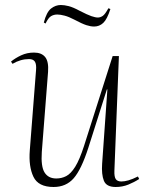

<svg xmlns="http://www.w3.org/2000/svg" viewBox="-20 -733 594 767"><path d="M24 -487Q41 -501 64.5 -512Q88 -523 116 -523Q146 -523 160.5 -505Q175 -487 172 -446L147 -126Q143 -68 158 -44Q173 -20 205 -20Q226 -20 244.5 -29.5Q263 -39 280.5 -67Q298 -95 316 -151L430 -509H455L437 -51Q436 -27 442.5 -17.5Q449 -8 465 -8Q477 -8 493 -12.5Q509 -17 531 -28L536 -18Q516 -5 492.5 4.5Q469 14 442 14Q405 14 395 -11Q385 -36 388 -79L409 -376H407L333 -143Q305 -56 274.5 -21Q244 14 194 14Q133 14 113.5 -27Q94 -68 99 -132L124 -453Q126 -476 119.5 -486.5Q113 -497 96 -497Q62 -497 30 -478ZM356 -627Q342 -627 325 -632.5Q308 -638 276 -655Q255 -666 238 -670.5Q221 -675 209 -675Q195 -675 184 -668.5Q173 -662 162 -639L155 -643Q166 -685 184 -699Q202 -713 223 -713Q237 -713 254.5 -708.5Q272 -704 298 -690Q329 -674 345 -668.5Q361 -663 371 -663Q381 -663 390.5 -669.5Q400 -676 413 -700L421 -697Q408 -656 392.5 -641.5Q377 -627 356 -627Z"/></svg>

Font: Literata 72pt ExtraLight
Style: Italic
Weight: 200
Italic angle: -2°
Designer: Latin by Veronika Burian and Jose Scaglione. Greek by Irene Vlachou. Cyrillic by Vera Evstafieva
Foundry: TypeTogether
Version: Version 3.002